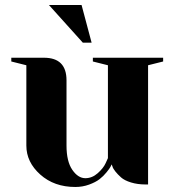

<svg xmlns="http://www.w3.org/2000/svg" viewBox="-20 -730 690 765"><path d="M25 -500H155Q245 -500 245 -410V-150Q245 -87 268 -53.5Q291 -20 320 -20Q347 -20 369.5 -40Q392 -60 401 -80L410 -100V-470L350 -485V-500H630V-485L570 -470V5H560Q528 5 502 -3Q476 -11 462.5 -23Q449 -35 439.5 -47Q430 -59 428 -67L425 -75Q423 -71 420 -65Q417 -59 404.5 -43.5Q392 -28 376.5 -16Q361 -4 335 5.5Q309 15 280 15Q196 15 140.5 -34.5Q85 -84 85 -150V-470L25 -485ZM175 -710H305L345 -560H310Z"/></svg>

Font: Yeseva One
Style: Regular
Weight: 400
Designer: Jovanny Lemonad
Foundry: Jovanny Lemonad
Version: Version 2.000